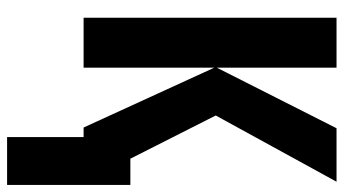

<svg xmlns="http://www.w3.org/2000/svg" viewBox="-234 -520 970 542"><g transform="rotate(90 251.0 -249.0)"><path d="M502 216V-132H428L306 -373L493 -714H342L171 -376V-714H30V0H171V-369L340 0H367V216Z"/></g></svg>

Font: Noto Sans Mono UI Condensed ExtraBold
Style: Regular
Weight: 800
Width: 3
Designer: Monotype Design team
Foundry: Monotype Imaging Inc.
Version: 1.000